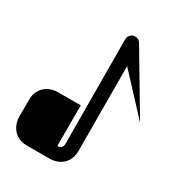

<svg xmlns="http://www.w3.org/2000/svg" viewBox="-280 -1456 1533 1641"><g transform="rotate(30 487.0 -635.0)"><path d="M460.4 -127Q487.3 -127 499 -140.1Q511.7 -154.8 511.7 -178.2L506.8 -1206.1Q506.8 -1228.5 519.5 -1245.1Q533.7 -1263.7 553.7 -1268.6Q564 -1270.5 574.2 -1270Q584.5 -1269.5 594 -1265.6Q603.5 -1261.7 611.3 -1255.4Q618.7 -1249 624.5 -1239.3L974.1 -651.9L635.7 -1016.6L638.7 -178.2Q638.7 -146 630.4 -119.1Q622.1 -93.3 608.4 -73.5Q594.7 -53.7 576.7 -39.8Q558.6 -25.9 538.8 -17.1Q519 -8.3 498.8 -4.2Q478.5 0 460.4 0H231.4Q198.7 0 172.9 -8.3Q147 -16.6 127.2 -30.5Q107.4 -44.4 93.5 -62.5Q79.6 -80.6 70.8 -100.3Q62 -120.1 57.9 -140.4Q53.7 -160.6 53.7 -178.2V-350.1Q53.7 -398.9 71.5 -432.9Q89.4 -466.8 116 -488Q142.6 -509.3 173.8 -518.6Q205.1 -527.8 231.4 -527.8H460.4Z"/></g></svg>

Font: Audiowide
Style: Regular
Weight: 400
Designer: Astigmatic (AOETI)
Foundry: Astigmatic (AOETI)
Version: Version 1.002